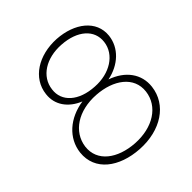

<svg xmlns="http://www.w3.org/2000/svg" viewBox="-190 -854 1006 1006"><g transform="rotate(-45 313.0 -350.5)"><path d="M279 8C427 17 541 -58 555 -178C565 -264 513 -334 421 -366C511 -384 576 -445 585 -526C596 -630 503 -700 379 -708C251 -715 147 -650 135 -543C126 -471 169 -411 243 -381C135 -365 56 -296 45 -200C32 -78 136 -1 279 8ZM283 -31C162 -39 74 -103 86 -203C99 -301 193 -362 318 -354C438 -346 527 -282 515 -182C503 -84 408 -23 283 -31ZM344 -390C232 -396 164 -457 175 -538C185 -624 269 -676 375 -669C487 -662 554 -602 544 -521C534 -437 448 -383 344 -390Z"/></g></svg>

Font: Fixel Display 20240404 ExLight
Style: Italic
Weight: 200
Italic angle: -10°
Designer: AlfaBravo + MacPaw
Foundry: Kyrylo Tkachov, Marchela Mozhyna, Serhii Makarenko, Maria Weinstein, Zakhar Kryvoshyya
Version: Version 1.211;Glyphs 3.2 (3225)